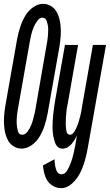

<svg xmlns="http://www.w3.org/2000/svg" viewBox="-41 -763 570 996"><path d="M277 213Q250 213 227.5 197.5Q205 182 194.5 154Q184 126 182 95L242 63Q242 89 249.5 115Q257 141 279 141Q297 141 309 119Q321 97 328 77Q335 57 340 36Q345 15 349 -6L358 -60Q348 -38 332 -18Q310 8 284 8Q254 8 243 -27.5Q232 -63 231.5 -97.5Q231 -132 235 -168.5Q239 -205 245 -241L296 -530H364L311 -229Q307 -211 304.5 -192.5Q302 -174 301 -156Q300 -138 300 -120.5Q300 -103 303.5 -83.5Q307 -64 322 -64Q335 -64 344 -79Q353 -94 359 -108.5Q365 -123 369 -138Q373 -153 377 -168L381 -187L383 -201L441 -530H509L414 6Q408 40 398.5 73Q389 106 373 137Q357 168 331 190.5Q305 213 277 213ZM71 8Q47 8 26.5 -6Q6 -20 -4.5 -45Q-15 -70 -18.5 -98.5Q-22 -127 -20 -157Q-18 -187 -13 -216L48 -561Q54 -592 63.5 -622Q73 -652 89.5 -680Q106 -708 131 -725.5Q156 -743 183 -743Q207 -743 227.5 -729Q248 -715 258.5 -690Q269 -665 272.5 -636.5Q276 -608 274 -578Q272 -548 267 -519L206 -174Q200 -143 190.5 -112.5Q181 -82 164 -54Q147 -26 122 -9Q97 8 71 8ZM74 -64Q90 -64 102 -80.5Q114 -97 121 -114.5Q128 -132 132.5 -150Q137 -168 141 -186L201 -531Q205 -551 207 -571.5Q209 -592 209 -611.5Q209 -631 202.5 -651Q196 -671 180 -671H176Q162 -669 152 -654Q140 -638 133 -620.5Q126 -603 121.5 -585Q117 -567 114 -549L53 -204Q49 -183 47 -163Q45 -143 45.5 -123.5Q46 -104 51.5 -84Q57 -64 74 -64Z"/></svg>

Font: Iosevka SS08
Style: Italic
Weight: 400
Italic angle: -10°
Monospace: yes
Designer: Belleve Invis
Foundry: Belleve Invis
Version: 2.1.0; ttfautohint (v1.8.2)